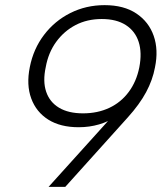

<svg xmlns="http://www.w3.org/2000/svg" viewBox="-20 -727 640 747"><path d="M387 -707Q462 -707 510.5 -674.5Q559 -642 578 -587.5Q597 -533 583 -465Q574 -416 548.5 -368.5Q523 -321 477 -270L234 0H169L429 -288L537 -393Q502 -320 436 -276Q370 -232 286 -232Q215 -232 168 -261.5Q121 -291 101.5 -344Q82 -397 96 -466Q110 -537 151.5 -591.5Q193 -646 254 -676.5Q315 -707 387 -707ZM522 -465Q533 -522 519.5 -564Q506 -606 469.5 -629.5Q433 -653 376 -653Q319 -653 274 -629.5Q229 -606 198.5 -564Q168 -522 158 -466Q146 -411 159.5 -370.5Q173 -330 209.5 -308Q246 -286 303 -286Q360 -286 405.5 -307.5Q451 -329 481 -369.5Q511 -410 522 -465Z"/></svg>

Font: Albert Sans Light
Style: Italic
Weight: 300
Italic angle: -11.25°
Designer: Andreas Rasmussen
Foundry: a.Foundry
Version: Version 1.025